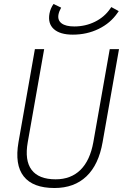

<svg xmlns="http://www.w3.org/2000/svg" viewBox="-20 -942 626 972"><path d="M255.9 9.8Q146.5 9.8 100.1 -49.1Q53.7 -107.9 73.7 -222.7L156.7 -693.4H203.6L120.6 -222.7Q104 -129.9 140.1 -82Q176.3 -34.2 261.7 -34.2Q338.9 -34.2 387.5 -82Q436 -129.9 452.6 -222.7L535.6 -693.4H582.5L499.5 -222.7Q479.5 -107.9 417.5 -49.1Q355.5 9.8 255.9 9.8ZM348.6 -766.6Q283.7 -766.6 252.4 -794.9Q221.2 -823.2 230.5 -873.5Q235.4 -899.9 251 -921.9L289.6 -903.3Q278.8 -884.3 275.9 -867.7Q271 -839.4 292 -823.7Q313 -808.1 356 -808.1Q412.6 -808.1 460.9 -832Q509.3 -856 538.1 -898.4L543.5 -906.2L581.1 -885.7L574.7 -876.5Q539.1 -824.7 479.5 -795.7Q419.9 -766.6 348.6 -766.6Z"/></svg>

Font: Cascadia Mono ExtraLight
Style: Italic
Weight: 200
Italic angle: -10°
Monospace: yes
Designer: Aaron Bell
Foundry: Saja Typeworks
Version: Version 2404.023; ttfautohint (v1.8.4)